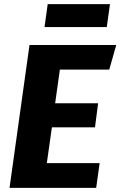

<svg xmlns="http://www.w3.org/2000/svg" viewBox="-20 -912 584 932"><path d="M123.2 -693.6H544.3L510.3 -574H270.6L247.7 -410.8H456.3L441.1 -293.8H231.9L207.3 -120.2H463.7L446.8 0H26.2ZM513.8 -891.9 498.3 -780.6H196.1L211.6 -891.9Z"/></svg>

Font: Fira Sans Variable
Style: Italic
Weight: 397
Italic angle: -8°
Designer: Carrois Corporate & Edenspiekermann AG
Foundry: Carrois Corporate GbR & Edenspiekermann AG
Version: Version 4.202